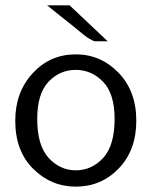

<svg xmlns="http://www.w3.org/2000/svg" viewBox="-20 -688 570 717"><path d="M37 -237Q37 -344 102 -414.5Q167 -485 263 -485Q356 -485 422.5 -416.5Q489 -348 489 -237Q489 -127 423.5 -59Q358 9 263 9Q171 9 104 -57.5Q37 -124 37 -237ZM119 -244Q119 -145 161.5 -98.5Q204 -52 263 -52Q323 -52 365.5 -98.5Q408 -145 408 -244Q408 -338 365 -382.5Q322 -427 263 -427Q203 -427 161 -382.5Q119 -338 119 -244ZM156 -668H240L382 -534H333Q328 -536 324.5 -537.5Q321 -539 315 -542.5Q309 -546 304.5 -549Q300 -552 289.5 -560.5Q279 -569 269.5 -577Q260 -585 240.5 -600.5Q221 -616 202 -631Z"/></svg>

Font: Coval
Style: Light
Weight: 300
Foundry: Context Ltd
Version: Version 001.000